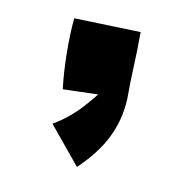

<svg xmlns="http://www.w3.org/2000/svg" viewBox="-46 -182 360 371"><g transform="rotate(10 134.5 3.0)"><path d="M127 144 66 70Q98 51 122 24Q146 -3 153 -15L175 -2L74 1Q70 -32 69.5 -69.5Q69 -107 72 -138L203 -134Q203 -99 201.5 -68Q200 -37 200 -2Q198 39 180.5 74.5Q163 110 127 144Z"/></g></svg>

Font: Marhey Light
Style: Regular
Weight: 400
Version: Version 1.000